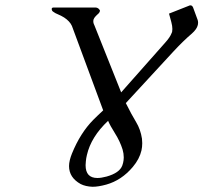

<svg xmlns="http://www.w3.org/2000/svg" viewBox="-20 -695 768 725"><path d="M455.1 -305.7Q477.1 -261.7 493.9 -234.1Q510.7 -206.5 516.1 -171.4Q517.1 -162.6 517.1 -154.3Q517.1 -140.1 514.2 -127Q506.8 -94.7 481.4 -64.5Q439 -14.2 381.3 2Q351.1 10.3 329.6 10.3Q303.2 9.3 284.7 0Q240.7 -24.4 240.7 -67.9Q240.7 -78.6 243.7 -90.8Q246.6 -102.5 251.5 -114.7Q283.2 -192.9 332.5 -242.7Q338.4 -248.5 347.7 -257.6Q356.9 -266.6 369.6 -278.3L251.5 -597.2Q243.7 -614.7 222.2 -628.9Q210.4 -636.2 199.5 -640.6Q188.5 -645 182.1 -649.9Q176.8 -652.8 176.3 -656.7Q174.8 -659.2 175.3 -662.1L175.8 -663.6Q176.8 -666.5 181.2 -666.5H341.8Q345.7 -666.5 350.6 -663.6Q354.5 -660.2 356.9 -656.7Q357.9 -654.3 356.9 -651.9Q356 -648.4 352.5 -644.5Q335.9 -629.9 334 -623L333 -620.6Q330.6 -610.4 336.4 -599.6L437.5 -346.2L603.5 -533.7Q622.1 -554.2 627.9 -569.8Q628.9 -571.8 629.9 -574.7Q630.9 -579.6 630.9 -585.4Q630.9 -596.7 627 -611.3L618.2 -643.6L692.4 -672.9Q695.8 -674.8 699.2 -674.8Q705.6 -674.8 709 -667L726.6 -619.1Q728 -614.3 728 -608.9Q728 -605 727.1 -601.1Q723.6 -585 704.1 -567.9Q672.9 -541.5 634.8 -500.5ZM388.2 -238.8Q323.7 -178.2 308.1 -109.4Q305.2 -97.7 304.2 -85.9Q303.2 -78.1 303.2 -71.3Q303.2 -22.9 347.7 -22.9Q362.3 -22.9 382.3 -28.3Q431.6 -42 441.9 -70.3Q443.4 -75.2 444.8 -80.1Q447.3 -90.3 447.3 -100.6Q447.3 -115.2 442.9 -130.4Q433.1 -161.6 414.3 -191.4Q395.5 -221.2 388.2 -238.8Z"/></svg>

Font: Caudex
Style: Italic
Weight: 400
Italic angle: -13°
Version: Version 1.04